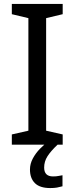

<svg xmlns="http://www.w3.org/2000/svg" viewBox="-20 -734 379 974"><path d="M298 0H40V-52L124 -71V-642L40 -662V-714H298V-662L214 -642V-71L298 -52ZM204 116Q204 161 249 161Q266 161 277.5 158.5Q289 156 297 155V211Q283 215 269 217.5Q255 220 235 220Q182 220 157 195Q132 170 132 126Q132 97 146.5 70Q161 43 182.5 21Q204 -1 224 -15L272 0Q238 32 221 58.5Q204 85 204 116Z"/></svg>

Font: Noto Sans
Style: Regular
Weight: 400
Designer: Monotype Design Team
Foundry: Monotype Imaging Inc.
Version: Version 2.007